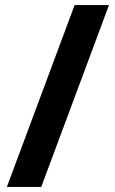

<svg xmlns="http://www.w3.org/2000/svg" viewBox="-20 -734 453 754"><path d="M408 -714 142 0H7L273 -714Z"/></svg>

Font: Noto Sans Kayah Li
Style: Bold
Weight: 700
Designer: Monotype Design Team, Sérgio Martins
Foundry: Monotype Imaging Inc.
Version: Version 2.002; ttfautohint (v1.8.4.7-5d5b)